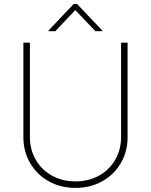

<svg xmlns="http://www.w3.org/2000/svg" viewBox="-20 -918 747 950"><path d="M611.3 -707V-239.3Q611.3 -168.5 577.9 -111.1Q544.4 -53.7 485.6 -21Q426.8 11.7 353.5 11.7Q280.3 11.7 221.4 -21Q162.6 -53.7 129.2 -111.1Q95.7 -168.5 95.7 -239.3V-707H127.9V-240.2Q127.9 -177.7 157 -127.4Q186 -77.1 237.5 -48.8Q289.1 -20.5 353.5 -20.5Q418 -20.5 469.5 -48.8Q521 -77.1 550 -127.4Q579.1 -177.7 579.1 -240.2V-707ZM352.5 -868.2 253.9 -763.7H219.7V-766.6L344.7 -898.4H361.3L486.3 -766.6V-763.7H452.1Z"/></svg>

Font: Pretendard GOV Thin
Style: Regular
Weight: 100
Designer: Base glyphs from Inter by Rasmus Andersson; Hangeul glyphs from Noto Sans CJK(Source Han Sans) by Jang Soo-young and Kan
Foundry: Kil Hyung-jin
Version: Version 1.309